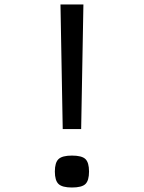

<svg xmlns="http://www.w3.org/2000/svg" viewBox="-20 -820 640 854"><path d="M259 -246 249 -800H351L341 -246ZM300 14Q257 14 240.5 -1.5Q224 -17 224 -57Q224 -97 240.5 -112.5Q257 -128 300 -128Q344 -128 360 -112.5Q376 -97 376 -57Q376 -17 360 -1.5Q344 14 300 14Z"/></svg>

Font: Victor Mono Thin Medium
Style: Regular
Weight: 500
Monospace: yes
Version: Version 1.561;gftools[0.9.30]